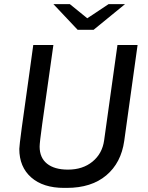

<svg xmlns="http://www.w3.org/2000/svg" viewBox="-20 -905 722 935"><path d="M240 -686 216 -516Q198 -391 185.5 -300.5Q173 -210 173 -191Q173 -137 209 -108Q245 -79 311 -79Q383 -79 430.5 -118Q478 -157 487 -221L552 -686H650L585 -219Q570 -112 497.5 -51Q425 10 305 10H292Q190 10 132 -41Q74 -92 74 -180Q74 -193 86 -283Q98 -373 123 -548L142 -686ZM405 -816 509 -885H589L436 -760H358L240 -885H320Z"/></svg>

Font: Chivo
Style: Italic
Weight: 400
Italic angle: -8.05°
Designer: Hector Gatti
Foundry: Omnibus-Type
Version: Version 1.007